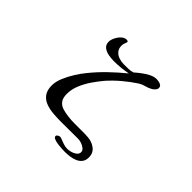

<svg xmlns="http://www.w3.org/2000/svg" viewBox="-199 -1027 1397 1397"><g transform="rotate(45 500.0 -328.0)"><path d="M782 -692Q782 -680 771 -668Q760 -656 750 -651Q728 -638 702.5 -632Q677 -626 655 -612Q603 -578 555 -537.5Q507 -497 466 -451Q437 -417 407 -373.5Q377 -330 357.5 -283Q338 -236 338 -189Q338 -147 355 -124.5Q372 -102 400.5 -93Q429 -84 465 -80Q497 -76 529 -76Q561 -76 593 -76Q613 -76 632.5 -76Q652 -76 671 -74Q713 -71 746 -46Q779 -21 779 25Q779 55 764.5 74Q750 93 726.5 103Q703 113 676.5 116.5Q650 120 626 120Q617 120 596 119Q575 118 552.5 115Q530 112 513.5 105Q497 98 497 86Q497 78 507 72Q517 66 523 66Q527 66 530 66.5Q533 67 536 68Q558 76 579 84Q600 92 623 92Q639 92 659.5 86.5Q680 81 696 68.5Q712 56 712 37Q712 21 697 9Q682 -3 662.5 -9.5Q643 -16 629 -16Q586 -16 542.5 -15.5Q499 -15 456 -15Q417 -15 375.5 -18Q334 -21 298 -33.5Q262 -46 239.5 -75Q217 -104 217 -155Q217 -194 235.5 -238Q254 -282 280 -323.5Q306 -365 330 -394Q379 -455 435.5 -509.5Q492 -564 552 -613Q518 -606 482.5 -602.5Q447 -599 412 -599Q388 -599 358 -604Q328 -609 306.5 -625Q285 -641 285 -673Q285 -692 296.5 -716Q308 -740 327 -758Q346 -776 367 -776Q370 -776 376.5 -774.5Q383 -773 383 -768Q383 -762 377 -747.5Q371 -733 371 -719Q371 -689 387 -670Q403 -651 428 -642.5Q453 -634 479 -634Q502 -634 526 -634.5Q550 -635 571 -642Q590 -659 615.5 -678.5Q641 -698 669.5 -712.5Q698 -727 723 -727Q734 -727 748 -724.5Q762 -722 772 -714.5Q782 -707 782 -692Z"/></g></svg>

Font: Kaisei HarunoUmi Medium
Style: Regular
Weight: 500
Designer: Font-Kai, 金井和夫
Foundry: KAZUO KANAI
Version: Version 5.003